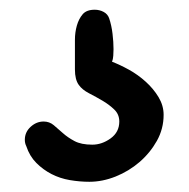

<svg xmlns="http://www.w3.org/2000/svg" viewBox="-20 -89 382 389"><path d="M311.5 143.6Q311.5 171.9 297.9 196.3Q284.2 220.7 262.7 239.3Q241.2 257.8 214.4 268.6Q187.5 279.3 161.1 279.3Q141.6 279.3 121.6 275.9Q101.6 272.5 84.5 263.7Q67.4 254.9 53.7 241.2Q40 227.5 33.2 207Q30.3 201.2 30.3 194.3Q30.3 178.7 42 168Q53.7 157.2 68.4 157.2Q80.1 157.2 88.9 164.6Q97.7 171.9 107.4 180.7Q117.2 189.5 130.9 196.8Q144.5 204.1 167 204.1Q186.5 204.1 204.1 191.4Q221.7 178.7 221.7 157.2Q221.7 142.6 211.4 132.8Q201.2 123 188 115.2Q174.8 107.4 160.6 100.1Q146.5 92.8 139.6 83Q131.8 72.3 131.8 51.8Q131.8 31.2 131.8 17.6Q131.8 6.8 131.8 -8.3Q131.8 -23.4 135.7 -37.1Q139.6 -50.8 147.5 -60.1Q155.3 -69.3 171.9 -69.3Q181.6 -69.3 189.9 -64.9Q198.2 -60.5 201.2 -51.8Q206.1 -37.1 208 -20.5Q210 -3.9 210 10.7Q210 16.6 209.5 23.9Q209 31.2 207 36.1Q222.7 42 241.2 52.2Q259.8 62.5 275.4 76.7Q291 90.8 301.3 107.9Q311.5 125 311.5 143.6Z"/></svg>

Font: Chewy
Style: Regular
Weight: 400
Version: Version 1.001